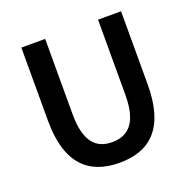

<svg xmlns="http://www.w3.org/2000/svg" viewBox="-120 -772 895 901"><g transform="rotate(-20 328.0 -321.0)"><path d="M329 12C482 12 577 -73 577 -288V-654H462V-279C462 -138 408 -91 329 -91C250 -91 198 -138 198 -279V-654H79V-288C79 -73 176 12 329 12Z"/></g></svg>

Font: Source Sans Pro Semibold
Style: Regular
Weight: 600
Designer: Paul D. Hunt
Foundry: Adobe Systems Incorporated
Version: Version 3.006;hotconv 1.0.111;makeotfexe 2.5.65597